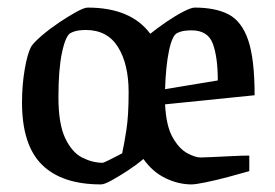

<svg xmlns="http://www.w3.org/2000/svg" viewBox="-20 -477 726 506"><path d="M246 9Q143 9 90.5 -43Q38 -95 38 -207Q38 -252 45 -293.5Q52 -335 62 -354Q70 -366 90.5 -383.5Q111 -401 135.5 -417.5Q160 -434 181 -445.5Q202 -457 211 -457Q325 -457 376 -388Q396 -404 419.5 -420Q443 -436 463.5 -446.5Q484 -457 493 -457Q548 -457 582.5 -439Q617 -421 634 -371.5Q651 -322 651 -226L415 -202Q418 -144 435.5 -114Q453 -84 474 -73Q495 -62 508 -62Q514 -62 537.5 -63Q561 -64 589.5 -65.5Q618 -67 637 -67V-26Q613 -19 581 -10.5Q549 -2 522 3.5Q495 9 485 9Q450 9 416 -7.5Q382 -24 358 -58Q339 -42 316 -27Q293 -12 274 -1.5Q255 9 246 9ZM251 -48Q255 -49 267 -55Q279 -61 290.5 -67Q302 -73 302 -73Q307 -96 313 -134Q319 -172 319 -234Q319 -308 291 -353Q263 -398 206 -398Q196 -398 186 -396.5Q176 -395 166 -390Q153 -383 143.5 -339Q134 -295 134 -221Q134 -150 152 -112.5Q170 -75 197 -61.5Q224 -48 251 -48ZM447 -390Q434 -384 425.5 -344Q417 -304 415 -242L554 -265Q554 -326 541 -361.5Q528 -397 485 -397Q477 -397 467.5 -396Q458 -395 447 -390Z"/></svg>

Font: Grenze Gotisch
Style: Regular
Weight: 400
Designer: Renata Polastri
Foundry: Omnibus-Type
Version: Version 1.001